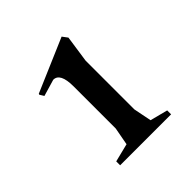

<svg xmlns="http://www.w3.org/2000/svg" viewBox="-114 -709 541 541"><g transform="rotate(-45 156.0 -438.5)"><path d="M66.4 -252V-267.6L121.1 -281.2L130.9 -334V-502Q130.9 -555.7 103.5 -555.7L53.7 -541L45.9 -553.7L46.9 -556.6L206.1 -625L217.8 -609.4L206.1 -529.3V-335L216.8 -281.2L269.5 -267.6V-252Z"/></g></svg>

Font: Comprehension SemiBold
Style: Regular
Weight: 600
Designer: Alfredo Marco Pradil
Foundry: Alfredo Marco Pradil
Version: 1.0